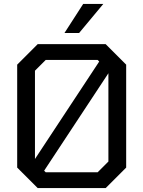

<svg xmlns="http://www.w3.org/2000/svg" viewBox="-20 -963 734 983"><path d="M310 -794 406 -943H509L385 -794ZM173 0 68 -105V-632L173 -737H521L626 -632V-105L521 0ZM159 -149 488 -648 480 -656H214L159 -601ZM214 -81H480L535 -136V-588L206 -89Z"/></svg>

Font: Tomorrow
Style: Regular
Weight: 400
Designer: Tony de Marco, Monica Rizzolli
Foundry: Just in Type
Version: Version 2.002